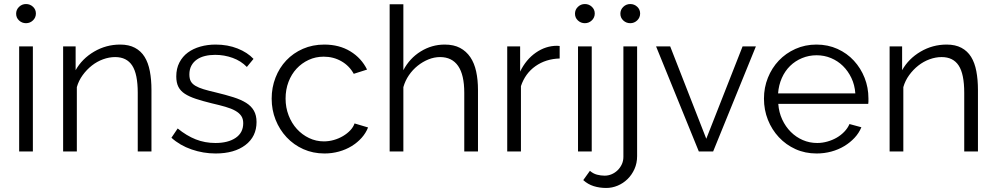

<svg xmlns="http://www.w3.org/2000/svg" viewBox="-20 -751 4939 952"><path d="M75 0V-521H143V0ZM158 -684Q158 -664 143.5 -650Q129 -636 109 -636Q89 -636 74.5 -649.5Q60 -663 60 -683Q60 -703 74.5 -717Q89 -731 109 -731Q129 -731 143.5 -717.5Q158 -704 158 -684Z M731 0H663V-291Q663 -384 635.5 -426Q608 -468 551 -468Q521 -468 491 -457Q461 -446 435.5 -426Q410 -406 390 -378.5Q370 -351 361 -319V0H293V-521H355V-403Q387 -460 446.5 -495Q506 -530 576 -530Q619 -530 649 -514Q679 -498 697 -469Q715 -440 723 -398Q731 -356 731 -305Z M1049 10Q988 10 930 -10Q872 -30 830 -68L861 -114Q905 -78 950.5 -60Q996 -42 1048 -42Q1111 -42 1148.5 -67.5Q1186 -93 1186 -140Q1186 -162 1176 -176.5Q1166 -191 1146.5 -202Q1127 -213 1097.5 -221.5Q1068 -230 1029 -239Q984 -250 951 -261Q918 -272 896.5 -286Q875 -300 864.5 -320.5Q854 -341 854 -372Q854 -411 869.5 -441Q885 -471 911.5 -490.5Q938 -510 973.5 -520Q1009 -530 1049 -530Q1109 -530 1158 -510.5Q1207 -491 1237 -459L1204 -419Q1175 -449 1133.5 -464Q1092 -479 1047 -479Q1020 -479 997 -473.5Q974 -468 956.5 -456Q939 -444 929 -425.5Q919 -407 919 -382Q919 -361 926 -348Q933 -335 949 -325.5Q965 -316 989.5 -308.5Q1014 -301 1049 -293Q1099 -281 1137 -269Q1175 -257 1200.5 -241Q1226 -225 1239 -202Q1252 -179 1252 -146Q1252 -74 1197 -32Q1142 10 1049 10Z M1327 -262Q1327 -317 1346 -366Q1365 -415 1399.5 -451.5Q1434 -488 1482 -509Q1530 -530 1588 -530Q1662 -530 1717 -496.5Q1772 -463 1800 -406L1734 -385Q1712 -425 1672.5 -447.5Q1633 -470 1585 -470Q1545 -470 1510.5 -454Q1476 -438 1450.5 -410.5Q1425 -383 1410.5 -345Q1396 -307 1396 -262Q1396 -218 1411 -179Q1426 -140 1452 -111.5Q1478 -83 1512.5 -66.5Q1547 -50 1586 -50Q1611 -50 1635.5 -57Q1660 -64 1681 -76.5Q1702 -89 1717 -105Q1732 -121 1738 -139L1805 -119Q1794 -91 1773 -67.5Q1752 -44 1723.5 -26.5Q1695 -9 1660.5 0.5Q1626 10 1589 10Q1532 10 1484 -11.5Q1436 -33 1401 -70.5Q1366 -108 1346.5 -157Q1327 -206 1327 -262Z M2350 0H2282V-291Q2282 -380 2251.5 -424Q2221 -468 2162 -468Q2133 -468 2104.5 -456.5Q2076 -445 2051 -425Q2026 -405 2007.5 -378Q1989 -351 1980 -319V0H1912V-730H1980V-403Q2011 -462 2066 -496Q2121 -530 2185 -530Q2230 -530 2261 -513.5Q2292 -497 2312 -467.5Q2332 -438 2341 -396.5Q2350 -355 2350 -305Z M2755 -461Q2686 -459 2635 -423Q2584 -387 2563 -324V0H2495V-521H2559V-396Q2588 -456 2637 -490Q2686 -524 2742 -524Q2750 -524 2755 -523Z M2846 0V-521H2914V0ZM2929 -684Q2929 -664 2914.5 -650Q2900 -636 2880 -636Q2860 -636 2845.5 -649.5Q2831 -663 2831 -683Q2831 -703 2845.5 -717Q2860 -731 2880 -731Q2900 -731 2914.5 -717.5Q2929 -704 2929 -684Z M2986 181Q2953 181 2924 172Q2895 163 2872 142L2905 96Q2921 110 2940 115Q2959 120 2978 120Q2996 120 3012.5 113Q3029 106 3042 93.5Q3055 81 3063 64Q3071 47 3071 27V-521H3139V23Q3139 58 3126 87Q3113 116 3091.5 137Q3070 158 3042.5 169.5Q3015 181 2986 181ZM3154 -684Q3154 -664 3139.5 -650Q3125 -636 3105 -636Q3085 -636 3070.5 -649.5Q3056 -663 3056 -683Q3056 -703 3070.5 -717Q3085 -731 3105 -731Q3125 -731 3139.5 -717.5Q3154 -704 3154 -684Z M3445 0 3233 -521H3303L3482 -63L3662 -521H3728L3516 0Z M4029 10Q3972 10 3924.5 -11.5Q3877 -33 3842 -70.5Q3807 -108 3787.5 -157Q3768 -206 3768 -262Q3768 -317 3787.5 -365.5Q3807 -414 3841.5 -450.5Q3876 -487 3924 -508.5Q3972 -530 4028 -530Q4085 -530 4132.5 -508.5Q4180 -487 4214 -450Q4248 -413 4267 -365Q4286 -317 4286 -263Q4286 -255 4286 -247Q4286 -239 4285 -236H3839Q3842 -194 3858.5 -158.5Q3875 -123 3901 -97Q3927 -71 3960.5 -56.5Q3994 -42 4032 -42Q4057 -42 4082 -49Q4107 -56 4128 -68Q4149 -80 4166 -97.5Q4183 -115 4192 -136L4251 -120Q4239 -91 4217 -67.5Q4195 -44 4166 -26.5Q4137 -9 4102 0.5Q4067 10 4029 10ZM4221 -288Q4218 -330 4201.5 -364.5Q4185 -399 4159.5 -424Q4134 -449 4100.5 -463Q4067 -477 4029 -477Q3991 -477 3957 -463Q3923 -449 3897.5 -424Q3872 -399 3856.5 -364Q3841 -329 3838 -288Z M4829 0H4761V-291Q4761 -384 4733.5 -426Q4706 -468 4649 -468Q4619 -468 4589 -457Q4559 -446 4533.5 -426Q4508 -406 4488 -378.5Q4468 -351 4459 -319V0H4391V-521H4453V-403Q4485 -460 4544.5 -495Q4604 -530 4674 -530Q4717 -530 4747 -514Q4777 -498 4795 -469Q4813 -440 4821 -398Q4829 -356 4829 -305Z"/></svg>

Font: IngvarSans
Style: Regular
Weight: 400
Version: Version 1.000